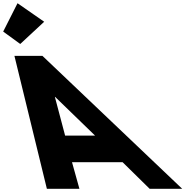

<svg xmlns="http://www.w3.org/2000/svg" viewBox="-319 -1172 1151 1192"><path d="M-299.2 -976 -193.3 -899 -44.7 -1037 -210.2 -1152ZM-55.4 -825H-229.4L-28 0H174L128.1 -165H442.1L610 0H812ZM271.3 -330H85.3L21.8 -570H23.8Z"/></svg>

Font: Hussar
Style: BdOpOblSeven
Weight: 700
Foundry: Cannot Into Space Fonts
Version: Version 2.00